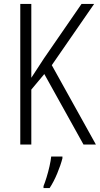

<svg xmlns="http://www.w3.org/2000/svg" viewBox="-20 -734 507 975"><path d="M467 0H404L205 -358L139 -279V0H83V-714H139V-339Q149 -355 165.5 -379.5Q182 -404 203 -437L394 -714H458L243 -403ZM297 70Q288 105 270.5 147Q253 189 232 221H201V211Q208 194 216.5 166.5Q225 139 231.5 110Q238 81 240 61H297Z"/></svg>

Font: Noto Sans Georgian Condensed Light
Style: Regular
Weight: 300
Width: 3
Designer: Monotype Design Team, Akaki Razmadze
Foundry: Google LLC
Version: Version 2.005; ttfautohint (v1.8.4.7-5d5b)